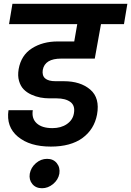

<svg xmlns="http://www.w3.org/2000/svg" viewBox="-20 -760 696 1019"><path d="M28 -632 46 -740H656L638 -632H516L483 -449H305Q218 -449 207 -389Q198 -329 275 -329H319Q407 -329 459 -284.5Q511 -240 495 -152Q480 -73 417.5 -27.5Q355 18 250 18Q138 18 75 -34.5Q12 -87 25 -175H154Q147 -131 175 -105.5Q203 -80 258 -80Q304 -80 335 -101.5Q366 -123 372 -157Q380 -199 354 -218.5Q328 -238 280 -238H243Q218 -238 194 -242.5Q170 -247 146 -258Q122 -269 105.5 -286Q89 -303 81 -330.5Q73 -358 79 -393Q92 -467 149.5 -503.5Q207 -540 286 -540H374L390 -632ZM203 239Q170 239 151.5 216.5Q133 194 138 162Q144 129 170.5 106Q197 83 230 83Q263 83 281.5 106Q300 129 295 162Q289 194 262 216.5Q235 239 203 239Z"/></svg>

Font: Poppins SemiBold
Style: Italic
Weight: 600
Italic angle: -10°
Designer: Ninad Kale (Devanagari), Jonny Pinhorn (Latin)
Foundry: Indian Type Foundry
Version: Version 3.200;PS 1.000;hotconv 16.6.54;makeotf.lib2.5.65590